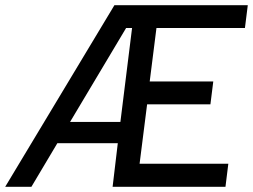

<svg xmlns="http://www.w3.org/2000/svg" viewBox="-40 -720 975 740"><path d="M-20 0 401 -700H915L904 -612H563L537 -406H782L771 -318H527L498 -89H840L829 0H394L414 -168H181L81 0ZM230 -250H424L469 -612H446Z"/></svg>

Font: Haskoy Medium
Style: Italic
Weight: 500
Designer: Ertekin Erdin
Foundry: Ertekin Erdin
Version: Version 2.000; ttfautohint (v1.8.4.7-5d5b)